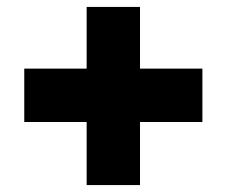

<svg xmlns="http://www.w3.org/2000/svg" viewBox="-20 -625 654 554"><path d="M50 -427H564V-273H50ZM230 -605H384V-91H230Z"/></svg>

Font: Pathway Extreme 28pt Black
Style: Regular
Weight: 900
Designer: Eduardo Rodriguez Tunni
Foundry: Eduardo Rodriguez Tunni
Version: Version 1.001;gftools[0.9.26]